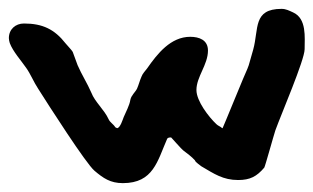

<svg xmlns="http://www.w3.org/2000/svg" viewBox="-29 -534 707 433"><path d="M473 -245H472C468 -249 463 -250 459 -254C442 -270 414 -306 414 -331C414 -361 440 -388 440 -420C440 -444 420 -451 400 -451C356 -451 326 -413 303 -380C298 -373 293 -369 290 -361C286 -352 284 -343 280 -334C276 -326 267 -319 265 -309C263 -296 255 -282 250 -270C248 -265 242 -245 235 -245L231 -247C227 -254 219 -258 216 -265C206 -287 185 -304 177 -325C168 -346 155 -366 146 -387C142 -397 139 -407 135 -417C133 -421 122 -432 119 -436C94 -468 67 -481 25 -481C6 -481 -9 -468 -9 -448C-9 -444 -8 -441 -7 -437C0 -418 19 -397 30 -381C40 -367 47 -349 57 -334C81 -296 165 -165 184 -149C204 -132 220 -121 248 -121C317 -121 326 -171 348 -221C349 -223 352 -224 355 -224H357C359 -222 381 -197 384 -195C393 -188 403 -181 411 -172V-171C413 -168 422 -161 425 -159C454 -142 474 -128 508 -128C535 -128 550 -136 567 -156C569 -159 588 -228 592 -240C605 -276 658 -399 658 -423C658 -450 663 -492 632 -506C623 -510 616 -514 606 -514C541 -514 555 -469 542 -422L532 -387L529 -379C526 -374 474 -246 473 -245Z"/></svg>

Font: ChillLongCangKaiShu ExtraBold
Style: Regular
Weight: 800
Version: Version 3.500;Glyphs 3.1.1 (3135)